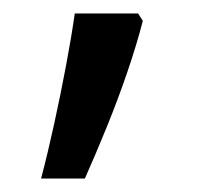

<svg xmlns="http://www.w3.org/2000/svg" viewBox="-20 -136 308 285"><path d="M192 -105Q183 -70 169 -29Q155 12 138.5 52.5Q122 93 106 129H41Q51 91 60.5 47.5Q70 4 78 -38.5Q86 -81 91 -116H185Z"/></svg>

Font: hexuguzrati05
Style: Book
Weight: 400
Designer: Jelle Bosma - Monotype Design Team, Universal Thirst
Foundry: Monotype Imaging Inc.
Version: Version 2.106